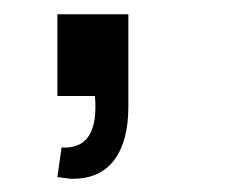

<svg xmlns="http://www.w3.org/2000/svg" viewBox="-20 -138 330 276"><path d="M84.5 119Q80.5 119 75 118.2Q69.5 117.5 62.5 116.5L68.5 74Q123 77.5 116.5 0H62.5V-117.5H164.5V15.5Q164.5 65 144.2 92Q124 119 84.5 119Z"/></svg>

Font: Russisch Sans Medium
Style: Regular
Weight: 500
Width: 4
Designer: Michael Sharanda (font) & Cristiano Sobral (main changes)
Foundry: Michael Sharanda
Version: Version 2.00;September 8, 2020;FontCreator 13.0.0.2681 64-bi